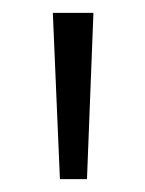

<svg xmlns="http://www.w3.org/2000/svg" viewBox="-20 -734 225 298"><path d="M125 -714 115 -456H73L62 -714Z"/></svg>

Font: Noto Sans Lao UI ExtCond Light
Style: Regular
Weight: 300
Width: 2
Designer: Monotype Design Team
Foundry: Monotype Imaging Inc.
Version: Version 2.000; ttfautohint (v1.8.4.7-5d5b)